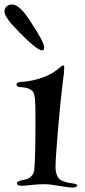

<svg xmlns="http://www.w3.org/2000/svg" viewBox="-59 -916 381 861"><path d="M224 -623Q229 -623 229 -612Q229 -590 223 -552Q212 -464 201 -334Q190 -204 190 -168Q190 -127 211 -110Q230 -98 264 -94Q287 -91 287 -85Q287 -75 266 -75Q248 -75 206.5 -82.5Q165 -90 139 -90Q113 -90 81.5 -86.5Q50 -83 39 -83Q17 -83 17 -94Q17 -103 40 -108Q57 -111 66 -114.5Q75 -118 84 -128.5Q93 -139 95 -156Q100 -216 100 -366Q100 -442 99 -453Q98 -478 94.5 -492Q91 -506 80 -513Q69 -520 59.5 -522Q50 -524 27 -526Q15 -528 15 -537Q15 -546 30 -548Q94 -552 144 -573Q169 -583 187 -596Q205 -609 213 -616Q221 -623 224 -623ZM-5 -896Q30 -896 80 -816Q139 -727 139 -703Q139 -690 129 -690Q118 -690 87.5 -715Q57 -740 27 -772Q-39 -838 -39 -864Q-39 -879 -29 -887.5Q-19 -896 -5 -896Z"/></svg>

Font: Henny Penny
Style: Regular
Weight: 400
Designer: Olga Umpeleva
Foundry: Brownfox
Version: Version 1.001